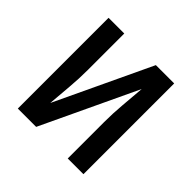

<svg xmlns="http://www.w3.org/2000/svg" viewBox="-139 -649 778 778"><g transform="rotate(45 250.0 -260.0)"><path d="M62 0V-520H152V-312Q152 -261 147.5 -210.5Q143 -160 139 -109L333 -520H438V0H348V-208Q348 -259 352.5 -309.5Q357 -360 361 -411L167 0Z"/></g></svg>

Font: Iosevka Custom Medium
Style: Regular
Weight: 500
Monospace: yes
Designer: Belleve Invis
Foundry: Belleve Invis
Version: Version 32.5.0; ttfautohint (v1.8.4)